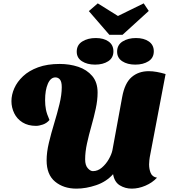

<svg xmlns="http://www.w3.org/2000/svg" viewBox="-20 -1101 1031 1141"><path d="M434 20Q358 20 307.5 -21.5Q257 -63 257 -148Q257 -196 270.5 -252.5Q284 -309 302 -368Q320 -427 333.5 -482.5Q347 -538 347 -583Q347 -615 336.5 -628Q326 -641 309 -641Q281 -641 264.5 -603.5Q248 -566 248 -505Q248 -476 253 -450Q258 -424 274 -388Q258 -369 235 -361Q212 -353 194 -353Q147 -353 114 -373.5Q81 -394 64.5 -428Q48 -462 48 -500Q48 -538 65 -576.5Q82 -615 117 -648Q152 -681 206.5 -701Q261 -721 335 -721Q394 -721 445 -704Q496 -687 528 -649.5Q560 -612 560 -551Q560 -506 549 -455Q538 -404 523 -351.5Q508 -299 497 -248.5Q486 -198 486 -154Q486 -119 501.5 -101.5Q517 -84 532 -84Q561 -84 585.5 -105Q610 -126 626.5 -155Q643 -184 648 -208L706 -524Q721 -607 762 -642.5Q803 -678 864 -678Q887 -678 912 -673.5Q937 -669 964 -661L870 -167Q869 -160 867.5 -148.5Q866 -137 866 -124Q866 -96 875.5 -73Q885 -50 913 -45Q885 -15 844 2.5Q803 20 763 20Q724 20 692 0.5Q660 -19 652 -66Q612 -21 551.5 -0.5Q491 20 434 20ZM630 -894 508 -1035 561 -1081 681 -1006 834 -1081 864 -1036 708 -894ZM545 -717Q498 -717 467 -737Q436 -757 436 -794Q436 -834 469 -854.5Q502 -875 549 -875Q596 -875 625 -854.5Q654 -834 654 -796Q654 -757 623 -737Q592 -717 545 -717ZM784 -717Q737 -717 706.5 -737Q676 -757 676 -794Q676 -834 708.5 -854.5Q741 -875 788 -875Q835 -875 864.5 -854.5Q894 -834 894 -796Q894 -757 862.5 -737Q831 -717 784 -717Z"/></svg>

Font: Sansita Swashed Black
Style: Regular
Weight: 900
Designer: Pablo Cosgaya
Foundry: Omnibus-Type
Version: Version 1.003; ttfautohint (v1.8.3)